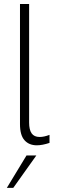

<svg xmlns="http://www.w3.org/2000/svg" viewBox="-20 -717 308 956"><path d="M163.5 6.5Q124.5 6.5 102 -18.8Q79.5 -44 79.5 -99V-697H125V-106.5Q125 -71 137.5 -53Q150 -35 177.5 -35Q199 -35 226.5 -45.5V-5.5Q190.5 6.5 163.5 6.5ZM46 218.5H14L112 57H161Z"/></svg>

Font: Acari Sans Neue Light
Style: Regular
Weight: 300
Designer: Alfredo Marco Pradil (font), Cristiano Sobral (main changes)
Foundry: Hanken Design Co. (font), Cristiano Sobral (main changes)
Version: Version 2.459;March 19, 2022;FontCreator 14.0.0.2808 64-bit;